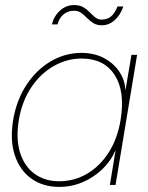

<svg xmlns="http://www.w3.org/2000/svg" viewBox="-20 -733 586 761"><path d="M214.8 7.8Q150.4 7.8 104.5 -24.9Q58.6 -57.6 38.8 -117.4Q19 -177.2 32.2 -257.8Q45.9 -337.9 85.7 -397.7Q125.5 -457.5 182.1 -490.5Q238.8 -523.4 302.7 -523.4Q352.1 -523.4 390.4 -503.7Q428.7 -483.9 451.7 -450.7Q474.6 -417.5 477.1 -376H477.5L501 -515.6H523.4L438 0H415.5L438 -136.7H437.5Q420.4 -96.2 386.5 -63.2Q352.5 -30.3 308.3 -11.2Q264.2 7.8 214.8 7.8ZM214.8 -14.6Q274.4 -14.6 325.2 -44.4Q376 -74.2 410.9 -128.7Q445.8 -183.1 458 -257.8Q476.6 -370.1 434.6 -435.5Q392.6 -501 303.2 -501Q245.6 -501 193.4 -471.4Q141.1 -441.9 104.2 -387.2Q67.4 -332.5 54.7 -257.8Q42.5 -183.1 59.3 -128.7Q76.2 -74.2 116.7 -44.4Q157.2 -14.6 214.8 -14.6ZM383.8 -632.8Q363.3 -632.8 349.6 -641.6Q335.9 -650.4 325 -661.6Q314 -672.9 302.2 -681.6Q290.5 -690.4 273.4 -690.4Q249.5 -690.4 231.9 -676Q214.4 -661.6 208 -636.2H185.5Q193.8 -669.4 218 -691.2Q242.2 -712.9 273.4 -712.9Q296.4 -712.9 310.8 -704.1Q325.2 -695.3 335.9 -684.1Q346.7 -672.9 357.4 -664.1Q368.2 -655.3 383.3 -655.3Q404.3 -655.3 419.7 -667.5Q435.1 -679.7 445.8 -707.5H468.8Q457 -672.9 434.3 -652.8Q411.6 -632.8 383.8 -632.8Z"/></svg>

Font: Inter Display Thin
Style: Italic
Weight: 100
Italic angle: -9.39999°
Designer: Rasmus Andersson
Foundry: rsms
Version: Version 4.000;git-a52131595